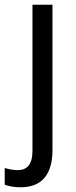

<svg xmlns="http://www.w3.org/2000/svg" viewBox="-60 -556 321 816"><path d="M27 240C120 240 163 183 163 81V-536H78V84C78 145 54 167 15 167C-5 167 -23 163 -40 158V229C-24 235 -1 240 27 240Z"/></svg>

Font: Noto Sans Myanmar UI SemiCondensed
Style: Regular
Weight: 400
Width: 4
Designer: Monotype Design Team
Foundry: Monotype Imaging Inc.
Version: Version 2.103